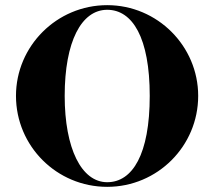

<svg xmlns="http://www.w3.org/2000/svg" viewBox="-20 -704 831 745"><path d="M749 -332C749 -525 591 -684 396 -684C200 -684 42 -525 42 -332C42 -137 200 21 396 21C591 21 749 -137 749 -332ZM561 -332C561 -105 494 3 396 3C296 3 231 -128 231 -332C231 -543 296 -666 396 -666C494 -666 561 -558 561 -332Z"/></svg>

Font: Purple Purse
Style: Regular
Weight: 400
Designer: Astigmatic (AOETI)
Foundry: Astigmatic (AOETI)
Version: Version 1.000